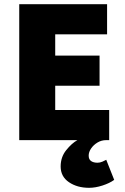

<svg xmlns="http://www.w3.org/2000/svg" viewBox="-20 -670 596 918"><path d="M406 228Q349 228 309.5 201Q270 174 270 126Q270 81 296.5 48Q323 15 350 0H72V-650H492V-506H244V-404H456V-260H244V-144H502V0H488Q465 0 446 11.5Q427 23 415.5 40Q404 57 404 74Q404 92 415.5 100Q427 108 446 108Q458 108 469.5 103Q481 98 488 94L526 190Q504 206 470 217Q436 228 406 228Z"/></svg>

Font: Source Sans 3 Black
Style: Regular
Weight: 900
Designer: Paul D. Hunt
Foundry: Adobe
Version: Version 3.046;hotconv 1.0.118;makeotfexe 2.5.65603